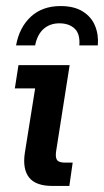

<svg xmlns="http://www.w3.org/2000/svg" viewBox="-20 -614 344 634"><path d="M153 0Q98 0 76 -28Q54 -56 62 -109L96 -322H29L41 -399H210L166 -119Q162 -97 167.5 -87Q173 -77 195 -77H220L209 0ZM33 -464Q44 -524 82 -559Q120 -594 180 -594Q225 -594 253.5 -576Q282 -558 294 -528.5Q306 -499 303 -464H242Q245 -502 226.5 -519.5Q208 -537 176 -537Q145 -537 124 -518.5Q103 -500 96 -464Z"/></svg>

Font: Rokkitt SemiBold
Style: Italic
Weight: 600
Italic angle: -9°
Designer: Vernon Adams
Foundry: Vernon Adams
Version: Version 3.103